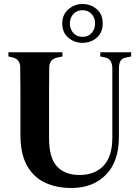

<svg xmlns="http://www.w3.org/2000/svg" viewBox="-20 -922 696 959"><path d="M337 17Q262 17 204.5 -10Q147 -37 114.5 -95.5Q82 -154 82 -250V-358Q82 -414 82 -471Q82 -528 81 -586Q81 -625 44 -635L22 -640V-661H292V-640L264 -634Q226 -625 226 -584Q225 -528 225 -471.5Q225 -415 225 -358V-231Q225 -134 264.5 -91Q304 -48 377 -48Q454 -48 497.5 -94.5Q541 -141 541 -233V-581Q541 -601 533 -616Q525 -631 505 -635L481 -640V-661H635V-640L607 -634Q588 -630 581 -616Q574 -602 574 -582V-239Q574 -115 509 -49Q444 17 337 17ZM392 -708Q352 -708 321.5 -733.5Q291 -759 291 -805Q291 -849 321.5 -875.5Q352 -902 392 -902Q433 -902 463 -876.5Q493 -851 493 -805Q493 -759 463 -733.5Q433 -708 392 -708ZM392 -738Q421 -738 438 -757.5Q455 -777 455 -805Q455 -832 438 -851.5Q421 -871 392 -871Q363 -871 346 -851.5Q329 -832 329 -805Q329 -777 346 -757.5Q363 -738 392 -738Z"/></svg>

Font: DeepMind Serif Text
Style: Regular
Weight: 400
Designer: Frank Grießhammer / Modifications: Colophon Foundry
Foundry: Colophon Foundry
Version: Version 5.003; ttfautohint (v1.8.2)